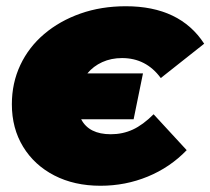

<svg xmlns="http://www.w3.org/2000/svg" viewBox="-20 -581 674 615"><path d="M438 -346 408 -199H240Q265 -151 335 -151Q373 -151 405.5 -166Q438 -181 472 -215L578 -100Q525 -45 453.5 -15.5Q382 14 302 14Q218 14 154 -19Q90 -52 54 -111Q18 -170 18 -247Q18 -315 45 -372.5Q72 -430 121.5 -472Q171 -514 237.5 -537.5Q304 -561 383 -561Q556 -561 634 -441L495 -331Q448 -395 371 -395Q336 -395 307.5 -382Q279 -369 260 -346Z"/></svg>

Font: Montserrat Black
Style: Italic
Weight: 900
Italic angle: -11.3°
Designer: Julieta Ulanovsky
Foundry: Julieta Ulanovsky
Version: Version 9.000; ttfautohint (v1.8.4.7-5d5b)